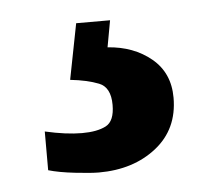

<svg xmlns="http://www.w3.org/2000/svg" viewBox="-32 -43 358 316"><g transform="rotate(-5 147.0 115.0)"><path d="M120 239Q107 239 80.5 236Q54 233 37 228V164Q72 172 98 172Q123 172 137.5 164.5Q152 157 152 130Q152 101 133 93.5Q114 86 86 83L104 -9H160L152 35Q195 38 224 62Q253 86 253 127Q253 179 215 209Q177 239 120 239Z"/></g></svg>

Font: Noto Serif Condensed Black
Style: Regular
Weight: 900
Width: 3
Designer: Monotype Design Team
Foundry: Monotype Imaging Inc.
Version: Version 2.015; ttfautohint (v1.8.4.7-5d5b)